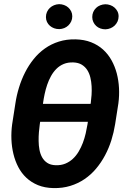

<svg xmlns="http://www.w3.org/2000/svg" viewBox="-20 -914 627 943"><path d="M545.4 -303.7Q539.1 -264.2 526.9 -225.1Q514.6 -186 495.8 -150.9Q477.1 -115.7 451.9 -85.7Q426.8 -55.7 395 -34.2Q363.3 -12.7 325.2 -1Q287.1 10.7 242.2 9.8Q199.7 8.8 166.7 -4.6Q133.8 -18.1 109.6 -40.8Q85.4 -63.5 69.8 -93.5Q54.2 -123.5 45.9 -158Q37.6 -192.4 36.1 -229.5Q34.7 -266.6 39.6 -303.2L55.7 -406.7Q61.5 -445.8 73.5 -484.6Q85.4 -523.4 103.3 -558.6Q121.1 -593.8 145.5 -624Q169.9 -654.3 200.7 -676Q231.4 -697.8 269 -709.7Q306.6 -721.7 351.1 -720.7Q394 -719.7 427.5 -706.5Q460.9 -693.4 486.1 -670.7Q511.2 -647.9 527.8 -617.9Q544.4 -587.9 553.5 -553.5Q562.5 -519 564.5 -481.4Q566.4 -443.8 561.5 -406.7ZM411.6 -315.9H177.2L175.3 -302.7Q172.9 -285.6 171.1 -264.6Q169.4 -243.7 169.7 -221.7Q169.9 -199.7 173.8 -178.7Q177.7 -157.7 187 -141.1Q196.3 -124.5 212.2 -114Q228 -103.5 252.9 -102.5Q279.3 -101.6 300.3 -110.1Q321.3 -118.7 337.6 -133.8Q354 -148.9 366.2 -169.4Q378.4 -189.9 387 -212.6Q395.5 -235.4 400.9 -258.8Q406.2 -282.2 409.7 -303.2ZM190.9 -403.8H424.8L425.8 -408.2Q428.2 -426.3 429.7 -447.8Q431.2 -469.2 429.9 -491Q428.7 -512.7 423.8 -533.2Q418.9 -553.7 408.7 -569.8Q398.4 -585.9 381.8 -596.2Q365.2 -606.4 340.3 -607.4Q314 -608.4 293.2 -599.9Q272.5 -591.3 257.1 -575.9Q241.7 -560.5 230.5 -540.3Q219.2 -520 211.7 -497.6Q204.1 -475.1 199.2 -451.9Q194.3 -428.7 191.4 -407.7ZM205.6 -830.1Q205.6 -843.8 210.7 -855.2Q215.8 -866.7 224.6 -875Q233.4 -883.3 245.1 -888.2Q256.8 -893.1 270 -893.6Q282.7 -893.6 294.4 -889.4Q306.2 -885.3 315.2 -877.2Q324.2 -869.1 329.6 -858.2Q335 -847.2 335 -834Q335 -820.3 329.8 -809.1Q324.7 -797.9 315.9 -789.3Q307.1 -780.8 295.7 -776.1Q284.2 -771.5 271 -771Q257.8 -771 246.1 -775.1Q234.4 -779.3 225.3 -787.1Q216.3 -794.9 210.9 -805.9Q205.6 -816.9 205.6 -830.1ZM433.1 -830.1Q433.1 -843.8 438 -855Q442.9 -866.2 451.7 -874.8Q460.4 -883.3 472.2 -887.9Q483.9 -892.6 497.1 -893.1Q509.8 -893.1 521.5 -888.9Q533.2 -884.8 542.2 -877Q551.3 -869.1 556.9 -858.2Q562.5 -847.2 562.5 -834Q562.5 -820.3 557.4 -808.8Q552.2 -797.4 543.5 -788.8Q534.7 -780.3 522.9 -775.4Q511.2 -770.5 498 -770Q484.9 -770 473.1 -774.2Q461.4 -778.3 452.6 -786.4Q443.8 -794.4 438.5 -805.7Q433.1 -816.9 433.1 -830.1Z"/></svg>

Font: Roboto Mono
Style: Bold Italic
Weight: 700
Designer: Google
Version: Version 2.000985; 2015; ttfautohint (v1.3)